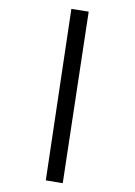

<svg xmlns="http://www.w3.org/2000/svg" viewBox="-167 -762 698 995"><g transform="rotate(-15 181.5 -264.5)"><path d="M319 -695 402 -658 42 166 -39 129Z"/></g></svg>

Font: Faustina VF Beta
Style: Regular
Weight: 400
Designer: Alfonso Garcia
Foundry: Omnibus-Type
Version: Version 1.006